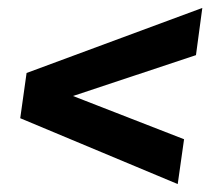

<svg xmlns="http://www.w3.org/2000/svg" viewBox="-20 -542 555 484"><path d="M474 -403 164 -300 444 -191 428 -78 31 -244 47 -358 490 -522Z"/></svg>

Font: Exo 2.0
Style: Bold Italic
Weight: 700
Italic angle: -8°
Designer: Natanael Gama
Version: Version 1.001;PS 001.001;hotconv 1.0.70;makeotf.lib2.5.58329